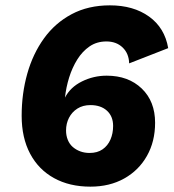

<svg xmlns="http://www.w3.org/2000/svg" viewBox="-20 -687 649 718"><path d="M318 11Q240 11 182 -21Q124 -53 92.5 -112.5Q61 -172 61 -254Q61 -337 82 -411.5Q103 -486 144.5 -543.5Q186 -601 248 -634Q310 -667 391 -667Q479 -667 537.5 -625Q596 -583 609 -507L463 -450Q462 -487 438.5 -509.5Q415 -532 378 -532Q342 -532 315 -513.5Q288 -495 269 -464.5Q250 -434 238.5 -397Q227 -360 223 -322Q243 -361 286.5 -382.5Q330 -404 379 -404Q460 -404 510 -356Q560 -308 560 -228Q560 -158 529.5 -104Q499 -50 444.5 -19.5Q390 11 318 11ZM315 -115Q344 -115 363.5 -128.5Q383 -142 393 -165Q403 -188 403 -216Q403 -252 380 -273Q357 -294 318 -294Q290 -294 269.5 -281Q249 -268 238 -246.5Q227 -225 227 -199Q227 -180 233.5 -164Q240 -148 252 -137.5Q264 -127 280 -121Q296 -115 315 -115Z"/></svg>

Font: Kantumruy Pro
Style: Italic
Weight: 400
Italic angle: -13°
Designer: Sovichet Tep
Foundry: Sovichet Tep
Version: Version 1.002